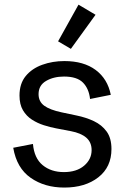

<svg xmlns="http://www.w3.org/2000/svg" viewBox="-20 -805 553 836"><path d="M259.8 11.7Q174.3 11.7 113.5 -30.8Q52.7 -73.2 37.6 -161.6L123.5 -178.2Q128.9 -116.2 165.8 -85.9Q202.6 -55.7 258.3 -55.7Q313.5 -55.7 346.2 -83.5Q378.9 -111.3 378.9 -151.4Q378.9 -185.5 355.7 -205.6Q332.5 -225.6 288.6 -233.9L224.6 -246.1Q198.7 -251 170.9 -259.8Q143.1 -268.6 118.9 -284.2Q94.7 -299.8 79.8 -325.2Q64.9 -350.6 64.9 -389.2Q64.9 -440.9 92 -473.9Q119.1 -506.8 163.8 -522.9Q208.5 -539.1 260.3 -539.1Q344.7 -539.1 396.7 -500.2Q448.7 -461.4 462.4 -392.1L372.1 -374Q367.2 -418.9 341.3 -445.3Q315.4 -471.7 258.8 -471.7Q213.4 -471.7 180.7 -452.6Q147.9 -433.6 147.9 -395Q147.9 -362.8 172.6 -344.7Q197.3 -326.7 248 -315.9L313 -302.2Q354 -293.9 388.7 -277.6Q423.3 -261.2 444.3 -232.4Q465.3 -203.6 465.3 -156.2Q465.3 -77.6 408.2 -33Q351.1 11.7 259.8 11.7ZM288.6 -592.3 232.9 -625 321.8 -784.7 396 -740.7Z"/></svg>

Font: Schibsted Grotesk
Style: Regular
Weight: 400
Designer: Bakken & Baeck AS, Henrik Kongsvoll
Foundry: Schibsted ASA
Version: Version 1.100; ttfautohint (v1.8.4.7-5d5b);gftools[0.9.25]